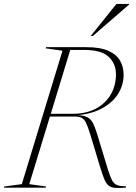

<svg xmlns="http://www.w3.org/2000/svg" viewBox="-63 -955 694 977"><path d="M86 -18 171.5 -6 169.5 0H-43L-41.5 -6L48 -18L255 -697L169.5 -709L171.5 -715H375.5Q447 -715 488.8 -696.2Q530.5 -677.5 548.2 -645.8Q566 -614 566 -574.5Q566 -523.5 539 -479.2Q512 -435 460.2 -405.8Q408.5 -376.5 334 -369Q366 -367.5 383.2 -357.5Q400.5 -347.5 410.5 -327.5Q420.5 -307.5 430.5 -275.5L485.5 -94.5Q497 -57 506.8 -38.2Q516.5 -19.5 532.8 -13.2Q549 -7 579 -7L576.5 0Q543.5 2.5 523.2 1Q503 -0.5 490.5 -10Q478 -19.5 468.8 -41Q459.5 -62.5 448 -100L395.5 -273.5Q383.5 -313 373.8 -331.8Q364 -350.5 350.8 -356.2Q337.5 -362 315 -362H191ZM306.5 -376Q376 -376 425.2 -402.5Q474.5 -429 500.8 -474.5Q527 -520 527 -577Q527 -631 489.8 -666Q452.5 -701 364.5 -701H294.5L195.5 -376ZM398.5 -772 529.5 -935H594V-932L409.5 -772Z"/></svg>

Font: Newsreader Display ExtraLight
Style: Italic
Weight: 275
Italic angle: -17°
Designer: Hugues Gentile
Foundry: Production Type
Version: Version 1.001